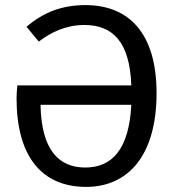

<svg xmlns="http://www.w3.org/2000/svg" viewBox="-20 -721 689 753"><path d="M318 12C476 12 594 -103 594 -356C594 -590 486 -701 315 -701C222 -701 149 -672 84 -616L132 -558C181 -595 239 -623 311 -623C422 -623 489 -557 495 -386H48C46 -368 45 -348 45 -335C45 -111 141 12 318 12ZM139 -310H495C486 -133 418 -64 314 -64C210 -64 142 -134 139 -310Z"/></svg>

Font: FiraGO Unicode
Style: Regular
Weight: 400
Designer: bBox Type
Foundry: bBox Type GmbH
Version: Version 1.001;PS 001.001;hotconv 1.0.88;makeotf.lib2.5.64775